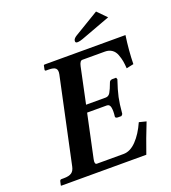

<svg xmlns="http://www.w3.org/2000/svg" viewBox="-147 -929 924 1037"><g transform="rotate(-20 315.0 -410.0)"><path d="M524.4 -819.8 575.2 -768.1 418.9 -710Q388.2 -697.8 373.5 -698.2Q359.4 -698.2 362.8 -712.9Q365.2 -723.6 381.8 -733.9ZM26.9 0 24.4 -2 29.3 -23.9Q31.2 -32.7 39.1 -33.2H53.2Q83 -33.2 97.7 -43.2Q112.3 -53.2 117.2 -77.1L222.2 -568.8Q227.1 -592.8 216.6 -602.8Q206.1 -612.8 176.3 -612.8H162.1Q154.3 -612.8 155.8 -621.1L160.6 -644L164.6 -646H630.4Q618.2 -561.5 616.7 -483.9L575.2 -475.1Q573.7 -499 570.6 -516.8Q567.4 -534.7 559.6 -555.9Q551.8 -577.1 535.4 -588.6Q519 -600.1 495.6 -600.1H365.7Q351.6 -600.1 345.2 -570.8L301.8 -365.2H414.6Q431.2 -365.2 440.9 -381.3Q450.7 -397.5 464.8 -436Q465.3 -437.5 466.8 -439.5Q468.3 -441.4 470.5 -443.1Q472.7 -444.8 476.1 -445.8Q479.5 -446.8 482.9 -446.8H503.9L507.8 -437Q488.8 -380.9 481 -344.2Q473.6 -310.5 468.3 -251L460.4 -242.2H439.5Q432.6 -242.2 428.7 -245.4Q424.8 -248.5 425.8 -252Q429.7 -282.7 426 -303Q422.4 -323.2 405.8 -323.2H292.5L239.7 -75.2Q233.4 -46.4 247.6 -45.9H400.9Q439.9 -45.9 475.3 -82.8Q510.7 -119.6 537.1 -179.2L578.1 -168.9Q543.5 -82.5 515.1 0Z"/></g></svg>

Font: Linux Libertine Slanted
Style: Semibold Slanted
Weight: 600
Designer: Philipp H. Poll
Foundry: Philipp H. Poll
Version: Version 5.1.1